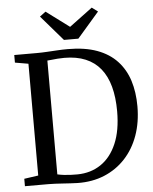

<svg xmlns="http://www.w3.org/2000/svg" viewBox="-63 -1024 862 1084"><g transform="rotate(-5 368.0 -482.0)"><path d="M332 8Q312.5 7.5 291.2 6.2Q270 5 248.2 3.5Q226.5 2 206 1Q185.5 0 167.5 0H34.5V-42L114.5 -53.5V-687L39 -700V-743H166.5Q195.5 -743 224.8 -744.8Q254 -746.5 283.5 -748.2Q313 -750 343 -750Q439 -750 508 -724.8Q577 -699.5 621 -652.2Q665 -605 685.8 -539.8Q706.5 -474.5 706.5 -394.5Q706.5 -304 679.8 -229.2Q653 -154.5 603.2 -101Q553.5 -47.5 484.8 -19Q416 9.5 332 8ZM336 -40.5Q412 -41.5 469 -80Q526 -118.5 558 -193Q590 -267.5 590 -376Q590 -455.5 573.5 -516.2Q557 -577 523.5 -618.5Q490 -660 439 -681.2Q388 -702.5 319 -702.5Q298.5 -702.5 280.2 -701Q262 -699.5 247.2 -697.8Q232.5 -696 222.5 -695.5V-50.5Q240.5 -46.5 259.5 -44.2Q278.5 -42 297.8 -41.2Q317 -40.5 336 -40.5ZM326 -803.5 202.5 -946.5 236 -971.5 367 -874 498 -971.5 531.5 -946.5 407.5 -803.5Z"/></g></svg>

Font: Merriweather 48pt
Style: Regular
Weight: 400
Version: Version 2.100